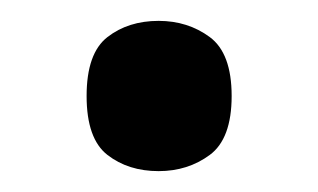

<svg xmlns="http://www.w3.org/2000/svg" viewBox="-20 -448 305 184"><path d="M132 -284Q103 -284 83 -299.5Q63 -315 63 -356Q63 -397 83 -412.5Q103 -428 132 -428Q160 -428 181 -412.5Q202 -397 202 -356Q202 -315 181 -299.5Q160 -284 132 -284Z"/></svg>

Font: Noto Serif Tibetan Medium
Style: Regular
Weight: 500
Designer: Monotype Design Team
Foundry: Monotype Imaging Inc.
Version: Version 2.103; ttfautohint (v1.8.4.7-5d5b)